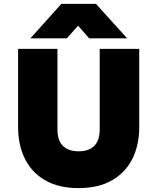

<svg xmlns="http://www.w3.org/2000/svg" viewBox="-20 -951 808 986"><path d="M384 15Q282.5 15 213.2 -24.5Q144 -64 108.5 -134.5Q73 -205 73 -298V-700H275V-287Q275 -229.5 303.2 -201.8Q331.5 -174 384 -174Q436 -174 464 -201.8Q492 -229.5 492 -287V-700H695V-298Q695 -205.5 659.5 -135Q624 -64.5 554.8 -24.8Q485.5 15 384 15ZM136 -754 295 -931H473L633 -754H438L381 -819L323 -754Z"/></svg>

Font: Geologica Roman Black
Style: Regular
Weight: 900
Designer: Sindre Bremnes, Frode Helland
Foundry: Monokrom Skriftforlag AS
Version: Version 1.010;gftools[0.9.28]